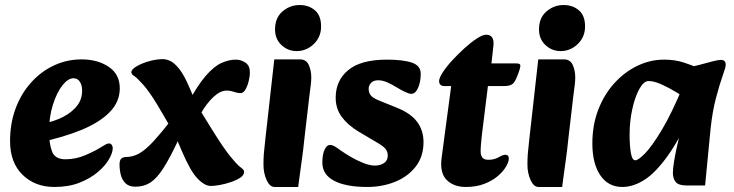

<svg xmlns="http://www.w3.org/2000/svg" viewBox="-20 -727 2916 763"><path d="M196 16Q119 16 69.5 -32.5Q20 -81 20 -166Q20 -237 42 -296Q64 -355 103.5 -399Q143 -443 194.5 -467Q246 -491 304 -491Q368 -491 412 -461.5Q456 -432 456 -376Q456 -322 415.5 -281Q375 -240 303 -210.5Q231 -181 136 -161L123 -231Q171 -237 211.5 -253.5Q252 -270 278 -297Q304 -324 306 -359Q308 -383 299 -399.5Q290 -416 272 -416Q250 -416 227.5 -387Q205 -358 190 -310Q175 -262 175 -206Q175 -155 187 -124.5Q199 -94 240 -94Q281 -94 319.5 -110.5Q358 -127 383 -143Q391 -148 399 -152.5Q407 -157 413 -157Q420 -157 424 -151.5Q428 -146 428 -138Q428 -120 413 -94Q398 -68 368.5 -43Q339 -18 296 -1Q253 16 196 16Z M518 15Q493 15 479 1.5Q465 -12 460 -32.5Q455 -53 455 -73Q455 -91 462.5 -97Q470 -103 480 -103Q509 -103 534.5 -118Q560 -133 589.5 -165Q619 -197 659 -248L724 -312Q764 -387 797.5 -425.5Q831 -464 860.5 -477Q890 -490 917 -490Q938 -490 955.5 -478Q973 -466 973 -440Q973 -423 968 -403.5Q963 -384 955 -370.5Q947 -357 936 -357Q923 -357 909 -362Q895 -367 881 -367Q855 -367 827.5 -341Q800 -315 777 -274L686 -165Q654 -97 628.5 -57.5Q603 -18 577.5 -1.5Q552 15 518 15ZM818 12Q793 12 764.5 -18Q736 -48 703 -126L668 -208L661 -215L625 -277Q602 -317 587 -339.5Q572 -362 561 -376Q550 -390 539 -401Q524 -418 513 -425Q502 -432 502 -440Q502 -451 522 -463Q542 -475 571.5 -483.5Q601 -492 628 -492Q641 -492 657 -484.5Q673 -477 692 -453.5Q711 -430 732 -381L762 -311L777 -286L814 -226Q843 -179 862 -151Q881 -123 894 -107Q907 -91 917 -80Q930 -66 940 -59Q950 -52 950 -44Q950 -31 935 -21Q920 -11 898 -3.5Q876 4 854 8Q832 12 818 12Z M1071 16Q1052 16 1039.5 -11.5Q1027 -39 1027 -73Q1027 -96 1028.5 -116Q1030 -136 1034 -170L1070 -491H1172Q1197 -491 1207 -469Q1217 -447 1217 -419Q1217 -405 1215 -389.5Q1213 -374 1209 -342L1190 -179Q1185 -130 1180 -95Q1175 -60 1171.5 -33.5Q1168 -7 1165 16ZM1159 -524Q1124 -524 1098.5 -548Q1073 -572 1073 -610Q1073 -656 1102.5 -681.5Q1132 -707 1171 -707Q1207 -707 1231.5 -686Q1256 -665 1256 -622Q1256 -580 1227 -552Q1198 -524 1159 -524Z M1439 16Q1355 16 1308 -8.5Q1261 -33 1261 -81Q1261 -114 1270 -132.5Q1279 -151 1291 -151Q1300 -151 1309 -146Q1318 -141 1334 -129Q1351 -117 1375 -103Q1399 -89 1424.5 -79Q1450 -69 1470 -69Q1491 -69 1506 -79Q1521 -89 1521 -109Q1521 -123 1513 -134Q1505 -145 1481 -159L1405 -204Q1362 -230 1338 -262.5Q1314 -295 1314 -339Q1314 -407 1364 -448.5Q1414 -490 1518 -490Q1582 -490 1617 -478Q1652 -466 1652 -434Q1652 -402 1641.5 -378Q1631 -354 1614 -354Q1608 -354 1601 -357Q1594 -360 1587 -363Q1576 -368 1558 -379Q1540 -390 1520.5 -399Q1501 -408 1483 -408Q1464 -408 1454.5 -397.5Q1445 -387 1445 -374Q1445 -359 1453.5 -348Q1462 -337 1490 -326L1557 -299Q1612 -277 1637.5 -243Q1663 -209 1663 -162Q1663 -105 1632 -65Q1601 -25 1550 -4.5Q1499 16 1439 16Z M1831 16Q1783 16 1755 -12Q1727 -40 1735 -100L1773 -385H1747Q1725 -385 1725 -405Q1725 -417 1739.5 -439.5Q1754 -462 1777.5 -487.5Q1801 -513 1826.5 -536Q1852 -559 1875 -574Q1898 -589 1912 -589Q1928 -589 1935.5 -578.5Q1943 -568 1941 -547L1933 -475H2030Q2045 -475 2047 -470Q2049 -465 2046 -454Q2033 -413 2022.5 -399Q2012 -385 1984 -385H1919L1895 -191Q1893 -172 1891.5 -155Q1890 -138 1890 -124Q1890 -111 1896.5 -101.5Q1903 -92 1921 -92Q1944 -92 1961.5 -102Q1979 -112 1988 -112Q2002 -112 2002 -97Q2002 -84 1991 -65Q1980 -46 1958.5 -27.5Q1937 -9 1905 3.5Q1873 16 1831 16Z M2120 16Q2101 16 2088.5 -11.5Q2076 -39 2076 -73Q2076 -96 2077.5 -116Q2079 -136 2083 -170L2119 -491H2221Q2246 -491 2256 -469Q2266 -447 2266 -419Q2266 -405 2264 -389.5Q2262 -374 2258 -342L2239 -179Q2234 -130 2229 -95Q2224 -60 2220.5 -33.5Q2217 -7 2214 16ZM2208 -524Q2173 -524 2147.5 -548Q2122 -572 2122 -610Q2122 -656 2151.5 -681.5Q2181 -707 2220 -707Q2256 -707 2280.5 -686Q2305 -665 2305 -622Q2305 -580 2276 -552Q2247 -524 2208 -524Z M2453 16Q2397 16 2365.5 -30.5Q2334 -77 2334 -157Q2334 -230 2357.5 -291Q2381 -352 2421.5 -396.5Q2462 -441 2513 -465.5Q2564 -490 2619 -490Q2662 -490 2697.5 -478.5Q2733 -467 2758 -455L2729 -321Q2703 -339 2671 -358.5Q2639 -378 2609 -391.5Q2579 -405 2558 -405Q2538 -405 2520.5 -373Q2503 -341 2492.5 -292.5Q2482 -244 2482 -193Q2482 -149 2487 -119.5Q2492 -90 2505 -90Q2516 -90 2542.5 -116.5Q2569 -143 2609 -209Q2649 -275 2698 -393L2737 -297Q2683 -177 2634 -108.5Q2585 -40 2540.5 -12Q2496 16 2453 16ZM2708 10Q2676 10 2665 -4Q2654 -18 2654 -40Q2654 -57 2658.5 -84.5Q2663 -112 2670 -144Q2677 -176 2685 -204L2707 -279L2673 -305L2697 -456Q2729 -461 2758.5 -469Q2788 -477 2811 -483Q2834 -489 2845 -489Q2864 -489 2864 -469Q2864 -460 2851.5 -425Q2839 -390 2825 -336.5Q2811 -283 2804 -217L2782 10Z"/></svg>

Font: Alkatra
Style: Bold
Weight: 700
Designer: Suman Bhandary
Version: Version 1.100;gftools[0.9.22]